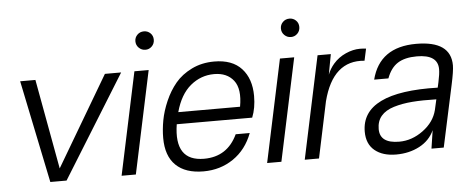

<svg xmlns="http://www.w3.org/2000/svg" viewBox="-49 -833 2365 966"><g transform="rotate(-5 1133.5 -350.0)"><path d="M573 -518 252 0H170L63 -518H140L223 -64L491 -518Z M712 -518 602 0H530L640 -518ZM658 -668Q658 -687 671.5 -700.5Q685 -714 705 -714Q724 -714 737.5 -701Q751 -688 751 -668Q751 -648 737.5 -634.5Q724 -621 705 -621Q686 -621 672 -634.5Q658 -648 658 -668Z M1044 -532Q1135 -532 1182 -480.5Q1229 -429 1229 -342Q1229 -281 1210 -234H829Q800 -49 951 -49Q1069 -49 1120 -158H1191Q1160 -76 1094 -31Q1028 14 943 14Q852 14 803.5 -33Q755 -80 755 -171Q755 -214 763.5 -260Q772 -306 793.5 -355.5Q815 -405 847 -443.5Q879 -482 930 -507Q981 -532 1044 -532ZM842 -294H1154Q1170 -383 1136.5 -426Q1103 -469 1038 -469Q971 -469 918.5 -425.5Q866 -382 842 -294Z M1447 -518 1337 0H1265L1375 -518ZM1393 -668Q1393 -687 1406.5 -700.5Q1420 -714 1440 -714Q1459 -714 1472.5 -701Q1486 -688 1486 -668Q1486 -648 1472.5 -634.5Q1459 -621 1440 -621Q1421 -621 1407 -634.5Q1393 -648 1393 -668Z M1780 -532Q1795 -532 1811 -530L1798 -470Q1639 -486 1587 -284L1527 0H1455L1565 -518H1632L1613 -416Q1625 -446 1645 -469Q1671 -499 1708 -515.5Q1745 -532 1780 -532Z M2064 -532Q2239 -532 2239 -408Q2239 -380 2224 -311L2157 0H2095L2109 -92Q2086 -41 2034 -13.5Q1982 14 1916 14Q1848 14 1808 -19Q1768 -52 1768 -114Q1768 -314 2153 -303L2159 -330Q2168 -371 2168 -395Q2168 -469 2062 -469Q2001 -469 1965 -446Q1929 -423 1910 -371H1838Q1879 -532 2064 -532ZM1839 -121Q1839 -49 1937 -49Q2001 -49 2057.5 -90.5Q2114 -132 2129 -192L2141 -245Q2071 -247 2019.5 -243Q1968 -239 1925.5 -226Q1883 -213 1861 -187Q1839 -161 1839 -121Z"/></g></svg>

Font: Nacelle Light
Style: Italic
Weight: 300
Italic angle: -12°
Designer: Sora Sagano
Foundry: Sora Sagano
Version: Version 1.000;FEAKit 1.0